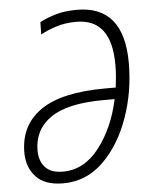

<svg xmlns="http://www.w3.org/2000/svg" viewBox="-53 -769 643 822"><g transform="rotate(-5 269.0 -357.5)"><path d="M186 10Q285 10 357.5 -60.5Q430 -131 470 -243Q510 -355 510 -479Q510 -725 308 -725Q256 -725 217 -713.5Q178 -702 148 -686L147 -633Q178 -650 216 -662Q254 -674 301 -674Q452 -674 452 -477Q452 -448 450 -425Q448 -402 445 -379H401Q212 -379 121.5 -316Q31 -253 31 -136Q31 -72 69 -31Q107 10 186 10ZM189 -40Q137 -40 112.5 -67.5Q88 -95 88 -140Q88 -229 160.5 -279.5Q233 -330 390 -330H436Q410 -208 345 -124Q280 -40 189 -40Z"/></g></svg>

Font: Noto Sans Display SemiCondensed Light
Style: Italic
Weight: 300
Width: 4
Italic angle: -12°
Designer: Monotype Design Team
Foundry: Monotype Imaging Inc.
Version: Version 1.900